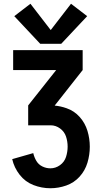

<svg xmlns="http://www.w3.org/2000/svg" viewBox="-20 -1002 540 1022"><path d="M248 0Q202 0 158 -17Q114 -34 84.5 -72Q55 -110 45 -155L157 -187Q162 -165 173.5 -145.5Q185 -126 205.5 -116Q226 -106 248 -106Q276 -106 299.5 -123Q323 -140 331.5 -167Q340 -194 340 -221.5Q340 -249 331.5 -275Q323 -301 300 -318Q277 -335 250 -335H130V-441L279 -629H50V-735H420V-629L271 -440Q303 -437 334 -426Q375 -412 404 -379.5Q433 -347 445.5 -305.5Q458 -264 458 -221Q458 -178 445.5 -136Q433 -94 403.5 -61.5Q374 -29 332.5 -14.5Q291 0 248 0ZM194 -769 56 -916 142 -982 250 -842 358 -982 444 -916 306 -769Z"/></svg>

Font: Iosevka SS01
Style: Bold
Weight: 700
Monospace: yes
Designer: Belleve Invis
Foundry: Belleve Invis
Version: 2.3.3; ttfautohint (v1.8.3)